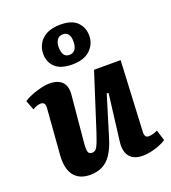

<svg xmlns="http://www.w3.org/2000/svg" viewBox="-147 -914 927 1038"><g transform="rotate(-20 317.0 -395.5)"><path d="M5 -479Q22 -491 48.5 -501.5Q75 -512 103.5 -519Q132 -526 154 -526Q203 -526 227 -501Q251 -476 246 -427L221 -158Q218 -123 222.5 -109Q227 -95 244 -95Q257 -95 265.5 -103Q274 -111 282.5 -132Q291 -153 303 -189L407 -513H560L540 -109Q539 -91 544.5 -82.5Q550 -74 562 -74Q574 -74 588 -78Q602 -82 614 -88L633 -26Q620 -18 603.5 -10.5Q587 -3 568.5 2.5Q550 8 531.5 11Q513 14 498 14Q445 14 421.5 -16Q398 -46 405 -101L438 -368L428 -370L356 -135Q340 -83 318 -50Q296 -17 265.5 -1.5Q235 14 195 14Q132 14 101.5 -26Q71 -66 77 -144L97 -401Q99 -424 92.5 -432Q86 -440 73 -440Q63 -440 51 -436Q39 -432 26 -424ZM308 -580Q242 -580 210 -609.5Q178 -639 178 -688Q178 -719 193.5 -746Q209 -773 240 -789Q271 -805 319 -805Q384 -805 415 -774Q446 -743 446 -696Q446 -647 410.5 -613.5Q375 -580 308 -580ZM310 -634Q325 -634 335 -641.5Q345 -649 350 -662.5Q355 -676 355 -695Q355 -714 350 -726.5Q345 -739 336 -745Q327 -751 314 -751Q292 -751 280.5 -735Q269 -719 269 -693Q269 -665 279 -649.5Q289 -634 310 -634Z"/></g></svg>

Font: Literata
Style: Bold Italic
Weight: 700
Italic angle: -2°
Designer: Latin by Veronika Burian and Jose Scaglione. Greek by Irene Vlachou. Cyrillic by Vera Evstafieva
Foundry: TypeTogether
Version: Version 3.103;gftools[0.9.29]